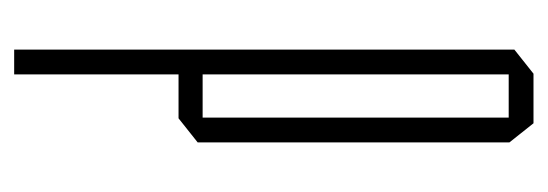

<svg xmlns="http://www.w3.org/2000/svg" viewBox="-271 -502 773 271"><g transform="rotate(-90 115.5 -366.5)"><path d="M180 -468 146 -501V-733H181V-468ZM85 -467V-501H152L181 -468V-467ZM77 0 50 -34V-35H146V0ZM50 -35V-474L84 -501H85V-35ZM146 0V-467H181V-27L147 0Z"/></g></svg>

Font: Foldit ExtraLight
Style: Regular
Weight: 250
Version: Version 1.003